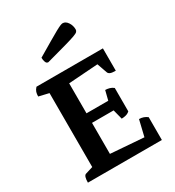

<svg xmlns="http://www.w3.org/2000/svg" viewBox="-208 -1009 1030 1131"><g transform="rotate(-30 307.0 -444.0)"><path d="M54 0Q54 -45 70 -51L122 -67V-570L54 -586Q54 -603 58 -615.5Q62 -628 74 -641H526V-489Q500 -489 489 -494Q478 -499 475 -508L451 -576L251 -562V-358H399L415 -422Q428 -422 443 -418Q458 -414 470 -404V-245Q458 -234 443 -230.5Q428 -227 415 -227L398 -293H251V-82L476 -65L502 -174Q533 -174 557 -155V0ZM207 -731Q195 -731 190 -744.5Q185 -758 185 -774Q246 -810 284 -832.5Q322 -855 344 -867Q366 -879 377 -883.5Q388 -888 394 -888Q414 -888 428.5 -866.5Q443 -845 443 -818Q443 -810 437.5 -803.5Q432 -797 410 -789Q388 -781 340 -767.5Q292 -754 207 -731Z"/></g></svg>

Font: Petrona
Style: Bold
Weight: 700
Designer: Ringo R. Seeber
Foundry: Ringo R. Seeber
Version: Version 2.001; ttfautohint (v1.8.3)